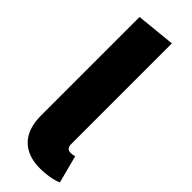

<svg xmlns="http://www.w3.org/2000/svg" viewBox="-259 -783 823 823"><g transform="rotate(45 152.5 -371.5)"><path d="M202 18C243 18 280 11 305 0L272 -126C266 -124 258 -122 248 -122C231 -122 223 -132 223 -151V-761L45 -743V-145C45 -40 101 18 202 18Z"/></g></svg>

Font: Fira Sans ExtraBold
Style: Regular
Weight: 800
Designer: bBox Type GmbH & Carrois Corporate GbR & Edenspiekermann AG
Foundry: bBox Type GmbH & Carrois Corporate GbR & Edenspiekermann AG
Version: Version 4.300;PS 004.300;hotconv 1.0.88;makeotf.lib2.5.64775